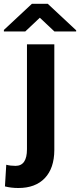

<svg xmlns="http://www.w3.org/2000/svg" viewBox="-66 -757 413 991"><path d="M214.4 -528.3V17.6Q213.9 111.3 165.3 162.4Q116.7 213.4 28.8 213.4Q-8.8 213.4 -40.5 205.1L-33.7 93.3Q-12.2 99.1 14.2 99.1Q73.2 99.1 73.2 13.2V-528.3ZM327.1 -600.6V-594.7H214.8L139.6 -665.5L64.5 -594.7H-45.9V-602.5L98.6 -737.3H180.7Z"/></svg>

Font: MAUL Bold
Style: Bold
Weight: 700
Designer: MAUL
Version: Version 1.0; 2020; ttfautohint (v1.8.3)